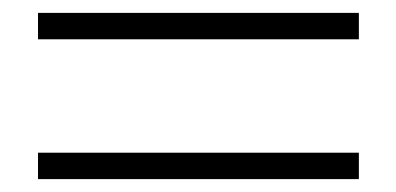

<svg xmlns="http://www.w3.org/2000/svg" viewBox="-20 -508 615 298"><path d="M537 -230H39V-271H537ZM537 -447H39V-488H537Z"/></svg>

Font: Early Summer Mincho Light
Style: Regular
Weight: 300
Designer: GuiWonder
Version: Version 1.002